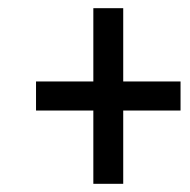

<svg xmlns="http://www.w3.org/2000/svg" viewBox="-20 -592 465 469"><path d="M208 -322H68V-393H208V-572H281V-393H421V-322H281V-143H208Z"/></svg>

Font: Noto Serif CondExtraBold
Style: Italic
Weight: 800
Width: 3
Italic angle: -12°
Designer: Monotype Design Team
Foundry: Monotype Imaging Inc.
Version: Version 1.001